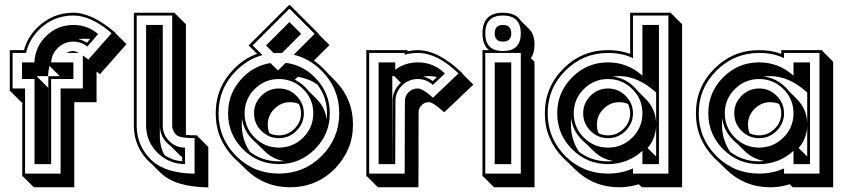

<svg xmlns="http://www.w3.org/2000/svg" viewBox="-20 -752 3678 834"><path d="M371.1 -582Q365.2 -583 359.4 -583.5Q353.5 -584 347.7 -584Q340.3 -584 333.5 -583.3Q326.7 -582.5 319.8 -581.5Q339.4 -578.6 357.4 -566.4ZM189.5 -51.3H189.9V-420.9H286.6V-421.4H239.7L194.8 -465.8Q192.4 -455.6 190.7 -444.3Q189 -433.1 188.5 -421.4H135.3V-420.9H142.1V-418L189.5 -370.6ZM481.4 -607.9 529.3 -560.1 414.1 -429.7Q410.6 -432.1 408.9 -433.6Q407.2 -435.1 406 -436Q404.8 -437 403.3 -438Q401.9 -439 399.4 -440.9V-308.1H302.7V61.5H127L79.6 14.2H76.7V-308.1H72.8L25.4 -355.5H22.5V-534.2H84Q91.8 -562 106.4 -587.2Q121.1 -612.3 144 -634.3Q209.5 -696.8 298.8 -696.8Q379.9 -696.8 482.4 -608.9ZM359.4 -549.8Q333 -571.3 298.8 -571.3Q260.3 -571.3 232.4 -544.9Q204.6 -518.6 202.1 -481H298.8V-408.7H202.1V-39.1H129.9V-408.7H75.7V-481H129.4Q132.3 -548.8 181.4 -596.2Q230.5 -643.6 298.8 -643.6Q360.4 -643.6 406.2 -604ZM464.8 -607.9Q376 -684.6 298.8 -684.6Q213.4 -684.6 152.3 -625.5Q106.4 -581.1 93.3 -522H34.7V-367.7H88.9V2H243.2V-367.7H339.8V-511.2Q345.2 -507.3 351.1 -502.9Q356.9 -498.5 363.8 -493.2ZM298.8 -530.3Q307.1 -530.3 322.8 -522H268.6Q282.7 -530.3 298.8 -530.3Z M771.5 -69.3Q765.6 -73.2 758.8 -80.1L720.7 -118.2Q717.8 -120.6 714.8 -122.8Q711.9 -125 709 -127.9Q676.8 -157.7 674.8 -200.7V-584H674.3V-152.8Q675.3 -131.8 680.2 -113.3Q685.1 -94.7 694.8 -78.1Q729 -54.7 771.5 -51.8ZM837.4 -161.1 884.8 -113.8V62Q814.5 61 762.9 45.9Q711.4 30.8 679.2 0L677.7 -1L640.6 -38.1Q634.8 -42.5 629.4 -47.9Q564.5 -109.9 561.5 -199.7V-696.8H740.2V-693.8L787.6 -646.5V-166Q797.4 -165 809.8 -164.6Q822.3 -164.1 837.4 -164.1ZM783.7 -39.1Q715.3 -39.6 666.3 -86.4Q617.2 -133.3 614.7 -201.2V-643.6H687V-201.2Q689.5 -163.1 717.3 -137Q745.1 -110.8 783.7 -110.8ZM825.2 -151.9Q761.2 -151.9 745.6 -166Q730.5 -181.2 728 -201.7V-684.6H573.7V-200.2Q576.7 -115.2 637.7 -56.6Q668.5 -27.3 715.3 -12.9Q762.2 1.5 825.2 2.4Z M1260.7 -405.8Q1283.7 -394.5 1305.2 -374Q1309.6 -369.6 1313.5 -365.2Q1317.4 -360.8 1321.3 -356L1354.5 -322.8Q1392.6 -284.7 1398.9 -233.9Q1400.4 -246.1 1400.4 -259.8Q1400.4 -329.6 1358.9 -384.3Q1339.4 -398.4 1318.1 -406.5Q1296.9 -414.6 1273.4 -418.5ZM1191.4 -51.3Q1197.8 -51.3 1203.6 -51.5Q1209.5 -51.8 1215.3 -52.2Q1165 -59.6 1127 -97.7L1092.8 -131.3Q1084.5 -137.7 1077.1 -145.5Q1037.6 -185.5 1031.2 -237.8Q1030.3 -231 1030.3 -224.4Q1030.3 -217.8 1030.3 -210.9Q1030.3 -144.5 1065.4 -92.8Q1119.1 -51.3 1191.4 -51.3ZM1191.4 -164.1Q1230.5 -164.1 1258.8 -192.4Q1287.6 -221.2 1287.6 -259.8Q1287.6 -271 1285.2 -280.8Q1282.7 -290.5 1278.3 -300.3Q1261.2 -308.1 1240.2 -308.1Q1200.7 -308.1 1171.9 -279.3Q1143.1 -250.5 1143.1 -210.9Q1143.1 -189.9 1150.4 -173.3Q1168.5 -164.1 1191.4 -164.1ZM1060.1 -554.7 1237.3 -731.9 1364.3 -605 1363.3 -604 1411.1 -556.2 1343.8 -488.8Q1366.7 -472.7 1385.7 -453.6Q1391.1 -448.2 1396 -442.6Q1400.9 -437 1405.8 -431.6L1433.6 -403.8Q1513.2 -324.2 1513.2 -210.9Q1513.2 -153.8 1492.9 -106Q1472.7 -58.1 1433.1 -17.6Q1353 61.5 1240.2 61.5Q1127.4 61.5 1046.9 -17.6L1017.6 -46.4Q1007.3 -55.2 997.1 -65.4Q957.5 -106 937.3 -154.1Q917 -202.1 917 -259.8Q917 -373.5 997.1 -453.6Q1019.5 -476.1 1043.9 -492.2Q1068.4 -508.3 1096.7 -518.1ZM1191.4 -522Q1186 -522 1180.4 -521.7Q1174.8 -521.5 1169.4 -521L1135.7 -554.7L1237.3 -656.2L1288.1 -605L1204.6 -521.5Q1201.2 -522 1198 -522Q1194.8 -522 1191.4 -522ZM1191.4 -151.9Q1147 -151.9 1115.2 -183.6Q1083.5 -215.3 1083.5 -259.8Q1083.5 -304.2 1115.2 -335.9Q1147 -367.7 1191.4 -367.7Q1235.8 -367.7 1267.6 -335.9Q1299.8 -303.7 1299.8 -259.8Q1299.8 -215.8 1267.6 -183.6Q1235.8 -151.9 1191.4 -151.9ZM1191.4 -110.8Q1252.9 -110.8 1296.9 -154.5Q1340.8 -198.2 1340.8 -259.8Q1340.8 -321.8 1296.9 -365.2Q1252.9 -408.7 1191.4 -408.7Q1129.9 -408.7 1086.2 -365.2Q1042.5 -321.8 1042.5 -259.8Q1042.5 -198.2 1086.2 -154.5Q1129.9 -110.8 1191.4 -110.8ZM1191.4 -39.1Q1100.1 -39.1 1035.4 -103.8Q970.7 -168.5 970.7 -259.8Q970.7 -351.1 1035.2 -416Q1086.9 -467.8 1154.8 -478L1187.5 -445.8L1220.7 -479Q1293.5 -470.2 1347.7 -416Q1412.6 -351.1 1412.6 -259.8Q1412.6 -168.5 1347.7 -103.8Q1282.7 -39.1 1191.4 -39.1ZM1120.1 -512.7Q1056.2 -495.1 1005.9 -444.8Q929.2 -368.2 929.2 -259.8Q929.2 -151.9 1005.9 -74.2Q1082.5 2 1191.4 2Q1299.8 2 1377 -74.2Q1453.6 -151.9 1453.6 -259.8Q1453.6 -368.2 1377 -444.8Q1323.7 -498 1255.9 -514.2L1346.7 -605L1237.3 -714.4L1077.6 -554.7Z M1877.9 -417.5Q1860.8 -421.4 1843.8 -421.4Q1837.4 -421.4 1831.3 -420.7Q1825.2 -419.9 1818.4 -418.9Q1839.8 -414.6 1859.9 -399.9ZM1684.1 -51.3H1684.6Q1684.6 -85 1684.6 -117.9Q1684.6 -150.9 1685.1 -184.1Q1685.1 -196.8 1685.1 -214.6Q1685.1 -232.4 1685.3 -251.2Q1685.5 -270 1685.5 -287.8Q1685.5 -305.7 1685.5 -318.8Q1686.5 -340.8 1695.3 -358.6Q1704.1 -376.5 1719.7 -391.1L1721.2 -392.6L1692.4 -421.4H1684.1ZM1988.3 -432.1 2036.1 -384.3 1909.7 -264.2Q1860.4 -308.1 1843.8 -308.1Q1824.7 -308.1 1812.5 -296.4H1813Q1806.2 -289.6 1802.5 -282.7Q1798.8 -275.9 1798.3 -269Q1798.3 -233.9 1798.1 -193.1Q1797.9 -152.3 1797.9 -109.4Q1797.9 -87.9 1797.9 -64.9Q1797.9 -42 1797.9 -19.8Q1797.9 2.4 1797.6 23.2Q1797.4 43.9 1797.4 61.5H1621.6L1574.2 14.2H1571.3V-534.2H1750V-531.2L1751.5 -529.3Q1772.5 -534.2 1794.9 -534.2Q1839.4 -534.2 1887.5 -509.5Q1935.5 -484.9 1989.3 -433.1ZM1860.4 -383.3Q1832 -408.7 1794.9 -408.7Q1756.3 -408.7 1728.3 -382.6Q1700.2 -356.4 1697.8 -318.8L1696.8 -39.1H1624.5V-481H1696.8V-449.2Q1739.7 -481 1794.9 -481Q1862.8 -481 1911.6 -433.6Q1912.1 -433.1 1912.6 -433.1ZM1971.7 -433.1Q1924.8 -478.5 1881.1 -500.2Q1837.4 -522 1794.9 -522Q1764.2 -522 1737.8 -514.2V-522H1583.5V2H1737.8Q1737.8 -32.7 1738 -74.2Q1738.3 -115.7 1738.3 -158.4Q1738.3 -201.2 1738.5 -242.4Q1738.8 -283.7 1738.8 -318.8V-317.9Q1740.2 -336.9 1756.3 -353Q1772.5 -367.7 1794.9 -367.7Q1816.4 -367.7 1860.8 -327.6Z M2277.3 -626.5 2278.3 -625.5ZM2078.6 14.2H2075.7V-534.2H2104.5Q2075.7 -555.7 2075.7 -606.9Q2075.7 -696.8 2164.6 -696.8Q2219.2 -696.8 2240.7 -663.6L2279.8 -624.5Q2301.8 -602.5 2301.8 -558.1Q2301.8 -520.5 2285.6 -499.5L2301.8 -483.9V61.5H2126ZM2128.9 -39.1V-481H2200.7V-39.1ZM2164.6 -571.3Q2128.9 -571.3 2128.9 -606.9Q2128.9 -643.6 2164.6 -643.6Q2200.7 -643.6 2200.7 -606.9Q2200.7 -571.3 2164.6 -571.3ZM2164.6 -530.3Q2242.2 -530.3 2242.2 -606.9Q2242.2 -684.6 2164.6 -684.6Q2087.9 -684.6 2087.9 -606.9Q2087.9 -530.3 2164.6 -530.3ZM2242.2 2V-522H2087.9V2Z M2830.1 -72.3V-205.1Q2828.1 -150.4 2793 -108.9ZM2621.1 -51.3Q2632.8 -51.3 2644.5 -52.7Q2594.2 -60.1 2556.6 -97.7L2522.5 -131.3Q2514.2 -137.7 2506.8 -145.5Q2467.3 -185.5 2460.9 -237.8Q2460 -231 2460 -224.4Q2460 -217.8 2460 -210.9Q2460 -144.5 2495.1 -92.8Q2548.8 -51.3 2621.1 -51.3ZM2784.2 -322.8Q2828.1 -278.8 2830.1 -217.3V-350.1Q2751.5 -421.4 2669.9 -421.4Q2662.6 -421.4 2655.5 -420.9Q2648.4 -420.4 2641.6 -419.4Q2693.8 -413.6 2734.9 -374Q2739.3 -369.6 2743.2 -365.2Q2747.1 -360.8 2751 -356ZM2621.1 -164.1Q2660.2 -164.1 2688.5 -192.4Q2717.3 -221.2 2717.3 -259.8Q2717.3 -271 2714.8 -280.8Q2712.4 -290.5 2708 -300.3Q2690.9 -308.1 2669.9 -308.1Q2630.4 -308.1 2601.6 -279.3Q2572.8 -250.5 2572.8 -210.9Q2572.8 -189.9 2580.1 -173.3Q2598.1 -164.1 2621.1 -164.1ZM2447.3 -46.4Q2437 -55.2 2426.8 -65.4Q2387.2 -106 2366.9 -154.1Q2346.7 -202.1 2346.7 -259.8Q2346.7 -373.5 2426.8 -453.6Q2507.3 -534.2 2621.1 -534.2Q2648.4 -534.2 2671.4 -530.3Q2694.3 -526.4 2717.3 -518.1V-696.8H2895.5V-693.8L2942.9 -646.5V61.5H2767.6L2754.4 48.3Q2733.9 54.7 2712.9 58.1Q2691.9 61.5 2669.9 61.5Q2557.1 61.5 2476.6 -17.6ZM2621.1 -39.1Q2529.8 -39.1 2465.1 -103.8Q2400.4 -168.5 2400.4 -259.8Q2400.4 -351.1 2465.1 -416Q2529.8 -481 2621.1 -481Q2706.5 -481 2770.5 -423.3V-643.6H2842.3V-39.1H2770.5V-96.7Q2706.5 -39.1 2621.1 -39.1ZM2621.1 -110.8Q2682.6 -110.8 2726.6 -154.5Q2770.5 -198.2 2770.5 -259.8Q2770.5 -321.8 2726.6 -365.2Q2682.6 -408.7 2621.1 -408.7Q2559.6 -408.7 2515.9 -365.2Q2472.2 -321.8 2472.2 -259.8Q2472.2 -198.2 2515.9 -154.5Q2559.6 -110.8 2621.1 -110.8ZM2621.1 -151.9Q2576.7 -151.9 2544.9 -183.6Q2513.2 -215.3 2513.2 -259.8Q2513.2 -304.2 2544.9 -335.9Q2576.7 -367.7 2621.1 -367.7Q2665.5 -367.7 2697.3 -335.9Q2729.5 -303.7 2729.5 -259.8Q2729.5 -215.8 2697.3 -183.6Q2665.5 -151.9 2621.1 -151.9ZM2621.1 2Q2679.7 2 2729.5 -20.5V2H2883.3V-684.6H2729.5V-499.5Q2703.1 -511.7 2677.5 -516.8Q2651.9 -522 2621.1 -522Q2512.7 -522 2435.5 -444.8Q2358.9 -368.2 2358.9 -259.8Q2358.9 -151.9 2435.5 -74.2Q2512.2 2 2621.1 2Z M3486.3 -72.3V-205.1Q3484.4 -150.4 3449.2 -108.9ZM3277.3 -51.3Q3289.1 -51.3 3300.8 -52.7Q3250.5 -60.1 3212.9 -97.7L3178.7 -131.3Q3170.4 -137.7 3163.1 -145.5Q3123.5 -185.5 3117.2 -237.8Q3116.2 -231 3116.2 -224.4Q3116.2 -217.8 3116.2 -210.9Q3116.2 -144.5 3151.4 -92.8Q3205.1 -51.3 3277.3 -51.3ZM3440.4 -322.8Q3484.4 -278.8 3486.3 -217.3V-350.1Q3407.7 -421.4 3326.2 -421.4Q3318.8 -421.4 3311.8 -420.9Q3304.7 -420.4 3297.9 -419.4Q3350.1 -413.6 3391.1 -374Q3395.5 -369.6 3399.4 -365.2Q3403.3 -360.8 3407.2 -356ZM3277.3 -164.1Q3316.4 -164.1 3344.7 -192.4Q3373.5 -221.2 3373.5 -259.8Q3373.5 -271 3371.1 -280.8Q3368.7 -290.5 3364.3 -300.3Q3347.2 -308.1 3326.2 -308.1Q3286.6 -308.1 3257.8 -279.3Q3229 -250.5 3229 -210.9Q3229 -189.9 3236.3 -173.3Q3254.4 -164.1 3277.3 -164.1ZM3103.5 -46.4Q3093.3 -55.2 3083 -65.4Q3043.5 -106 3023.2 -154.1Q3002.9 -202.1 3002.9 -259.8Q3002.9 -373.5 3083 -453.6Q3163.6 -534.2 3277.3 -534.2Q3304.7 -534.2 3327.6 -530.3Q3350.6 -526.4 3373.5 -518.1V-534.2H3551.8V-531.2L3599.1 -483.9V61.5H3423.8L3410.6 48.3Q3390.1 54.7 3369.1 58.1Q3348.1 61.5 3326.2 61.5Q3213.4 61.5 3132.8 -17.6ZM3277.3 -39.1Q3186 -39.1 3121.3 -103.8Q3056.6 -168.5 3056.6 -259.8Q3056.6 -351.1 3121.3 -416Q3186 -481 3277.3 -481Q3362.8 -481 3426.8 -423.3V-481H3498.5V-39.1H3426.8V-96.7Q3362.8 -39.1 3277.3 -39.1ZM3277.3 -110.8Q3338.9 -110.8 3382.8 -154.5Q3426.8 -198.2 3426.8 -259.8Q3426.8 -321.8 3382.8 -365.2Q3338.9 -408.7 3277.3 -408.7Q3215.8 -408.7 3172.1 -365.2Q3128.4 -321.8 3128.4 -259.8Q3128.4 -198.2 3172.1 -154.5Q3215.8 -110.8 3277.3 -110.8ZM3277.3 -151.9Q3232.9 -151.9 3201.2 -183.6Q3169.4 -215.3 3169.4 -259.8Q3169.4 -304.2 3201.2 -335.9Q3232.9 -367.7 3277.3 -367.7Q3321.8 -367.7 3353.5 -335.9Q3385.7 -303.7 3385.7 -259.8Q3385.7 -215.8 3353.5 -183.6Q3321.8 -151.9 3277.3 -151.9ZM3277.3 2Q3335.9 2 3385.7 -20.5V2H3539.6V-522H3385.7V-499.5Q3359.4 -511.7 3333.7 -516.8Q3308.1 -522 3277.3 -522Q3168.9 -522 3091.8 -444.8Q3015.1 -368.2 3015.1 -259.8Q3015.1 -151.9 3091.8 -74.2Q3168.5 2 3277.3 2Z"/></svg>

Font: Gondrin
Style: Regular
Weight: 400
Designer: Peter Wiegel, original typeface by Carl Albert Fahrenwaldt 1901
Foundry: Peter Wiegel
Version: Version 1.000 2010 initial release